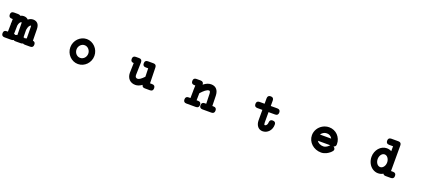

<svg xmlns="http://www.w3.org/2000/svg" viewBox="94 -2096 8223 3590"><g transform="rotate(20 4206.0 -300.5)"><path d="M191.4 -75.7Q210.9 -73.2 222.2 -64.9Q234.9 -74.7 257.3 -76.2Q256.3 -132.3 255.9 -188.7Q255.4 -245.1 254.4 -301.3Q253.9 -315.9 253.4 -322.3Q252.9 -328.6 251.5 -328.6Q233.4 -328.6 217.5 -305.7Q201.7 -282.7 194.8 -244.1Q193.8 -203.1 193.1 -160.2Q192.4 -117.2 191.4 -75.7ZM379.9 -76.2Q397.9 -74.2 409.7 -65.9Q422.9 -75.7 443.8 -76.2Q442.9 -132.3 442.4 -188.7Q441.9 -245.1 440.9 -301.3Q440.4 -315.9 439.9 -322.3Q439.5 -328.6 438 -328.6Q428.2 -328.6 418.7 -321.3Q409.2 -314 401.4 -300.8Q393.6 -287.6 387.7 -269.5Q381.8 -251.5 378.9 -230.5Q378.4 -228 378.4 -226.1Q378.4 -224.1 377.4 -222.7Q377.9 -186 378.4 -149.4Q378.9 -112.8 379.9 -76.2ZM53.2 -328.6Q-7.8 -328.6 -7.8 -389.6Q-7.8 -450.7 53.2 -450.7H136.2Q167.5 -450.7 183.1 -434.1Q214.4 -450.7 251.5 -450.7Q307.1 -450.7 340.3 -414.6Q361.3 -431.6 386.2 -441.2Q411.1 -450.7 438 -450.7Q495.6 -450.7 528.8 -414.6Q562 -378.4 563 -303.2L566.4 -76.2Q617.2 -70.8 617.2 -15.1Q617.2 45.9 556.2 45.9H450.7Q425.8 45.9 409.7 35.2Q394.5 45.9 369.6 45.9H264.2Q237.3 45.9 222.2 34.2Q207.5 45.9 180.7 45.9H45.4Q-15.6 45.9 -15.6 -15.1Q-15.6 -76.2 45.4 -76.2H69.3Q70.3 -114.3 70.8 -150.1Q71.3 -186 72.3 -225.1Q70.8 -231 70.8 -238.8Q70.8 -243.7 71 -247.6Q71.3 -251.5 72.8 -256.8Q72.8 -268.6 73 -276.6Q73.2 -284.7 73.2 -292Q73.2 -299.3 73.5 -307.6Q73.7 -315.9 73.7 -328.6Z M1504.9 -450.7Q1553.7 -450.7 1597.2 -430.9Q1640.6 -411.1 1673.3 -377.4Q1706.1 -343.8 1725.1 -298.6Q1744.1 -253.4 1744.1 -202.6Q1744.1 -151.4 1725.3 -106.2Q1706.5 -61 1673.8 -27.1Q1641.1 6.8 1597.7 26.4Q1554.2 45.9 1504.9 45.9Q1455.6 45.9 1412.1 26.4Q1368.7 6.8 1335.9 -26.9Q1303.2 -60.5 1284.4 -105.7Q1265.6 -150.9 1265.6 -202.6Q1265.6 -253.4 1284.7 -298.6Q1303.7 -343.8 1336.4 -377.4Q1369.1 -411.1 1412.6 -430.9Q1456.1 -450.7 1504.9 -450.7ZM1586.9 -292.5Q1552.2 -328.6 1504.9 -328.6Q1481 -328.6 1459.7 -318.6Q1438.5 -308.6 1422.6 -291.5Q1406.7 -274.4 1397.5 -251.5Q1388.2 -228.5 1388.2 -202.6Q1388.2 -176.8 1397 -154.1Q1405.8 -131.3 1421.6 -114Q1437.5 -96.7 1458.7 -86.7Q1480 -76.7 1504.9 -76.7Q1529.3 -76.7 1550.8 -86.7Q1572.3 -96.7 1588.1 -113.8Q1604 -130.9 1613 -153.8Q1622.1 -176.8 1622.1 -202.6Q1622.1 -253.9 1586.4 -292.5Z M2479 -328.6Q2418 -328.6 2418 -389.6Q2418 -450.7 2479 -450.7H2543Q2604 -450.7 2604 -389.2L2597.2 -130.9Q2598.1 -103.5 2611.1 -90.1Q2624 -76.7 2647.5 -76.7Q2691.9 -76.7 2772.9 -162.6Q2772.5 -185.5 2772 -205.3Q2771.5 -225.1 2770.8 -244.4Q2770 -263.7 2769.5 -283.9Q2769 -304.2 2768.6 -328.6H2719.7Q2658.2 -328.6 2658.2 -389.6Q2658.2 -450.7 2719.7 -450.7H2828.6Q2888.7 -450.7 2889.6 -390.1Q2890.6 -347.7 2891.6 -309.3Q2892.6 -271 2893.3 -233.4Q2894 -195.8 2895 -157.5Q2896 -119.1 2897 -76.7H2939.5Q3000.5 -76.7 3000.5 -15.1Q3000.5 45.9 2939.5 45.9L2836.9 45.4Q2783.7 45.4 2776.9 -2.4Q2741.2 22.9 2709 34.4Q2676.8 45.9 2647.5 45.9Q2608.9 45.9 2577.4 33.7Q2545.9 21.5 2523.4 -1.5Q2501 -24.4 2488.3 -57.1Q2475.6 -89.8 2475.1 -130.9L2480.5 -328.6Z M3684.6 -328.6Q3624 -328.6 3624 -389.6Q3624 -450.7 3684.6 -450.7H3767.6Q3797.4 -450.7 3813.5 -435.3Q3829.6 -419.9 3829.1 -389.6Q3869.1 -421.4 3905.5 -436Q3941.9 -450.7 3980 -450.7Q4049.8 -450.7 4089.4 -406.7Q4128.9 -362.8 4131.8 -279.8L4136.7 -76.7H4161.1Q4222.2 -76.7 4222.2 -15.1Q4222.2 45.9 4161.1 45.9H3984.4Q3923.3 45.9 3923.3 -15.1Q3923.3 -76.7 3984.4 -76.7H4015.1Q4013.7 -127 4012 -176.3Q4010.3 -225.6 4009.3 -275.9Q4007.3 -302.7 4001 -315.7Q3994.6 -328.6 3980 -328.6Q3963.9 -328.6 3945.8 -320.3Q3927.7 -312 3908.2 -297.1Q3888.7 -282.2 3867.9 -262Q3847.2 -241.7 3826.2 -217.8Q3825.7 -197.8 3825.4 -181.2Q3825.2 -164.6 3824.7 -148.4Q3824.2 -132.3 3824 -115Q3823.7 -97.7 3823.2 -76.7H3852.5Q3914.1 -76.7 3914.1 -15.1Q3914.1 45.9 3852.5 45.9H3665Q3604 45.9 3604 -15.1Q3604 -76.7 3665 -76.7H3701.2Q3702.1 -114.3 3702.4 -151.1Q3702.6 -188 3703.6 -226.1Q3702.6 -229 3702.6 -231.7Q3702.6 -234.4 3702.6 -237.3V-239.3Q3702.6 -247.1 3704.1 -254.4Q3704.1 -266.6 3704.3 -274.9Q3704.6 -283.2 3705.1 -290.8Q3705.6 -298.3 3705.8 -306.9Q3706.1 -315.4 3706.1 -328.6Z M4940.9 -328.6Q4879.9 -328.6 4879.9 -389.6Q4879.9 -450.7 4940.9 -450.7H5040.5V-559.1Q5040.5 -620.6 5102.1 -620.6Q5163.1 -620.6 5163.1 -559.1V-450.7H5293.9Q5355 -450.7 5355 -389.6Q5355 -328.6 5293.9 -328.6H5163.1V-121.6Q5163.1 -101.1 5167 -88.4Q5170.9 -75.7 5178.2 -75.7Q5189.9 -75.7 5199.5 -81.3Q5209 -86.9 5215.8 -96.9Q5222.7 -106.9 5226.6 -120.6Q5230.5 -134.3 5231 -150.4Q5233.9 -208.5 5290.5 -208.5Q5353 -208.5 5353 -147.9Q5353 -105.5 5339.4 -69.8Q5325.7 -34.2 5301.8 -8.5Q5277.8 17.1 5246.1 31.5Q5214.4 45.9 5178.2 45.9Q5147.5 45.9 5122.1 33.9Q5096.7 22 5078.6 0Q5060.5 -22 5050.5 -53Q5040.5 -84 5040.5 -121.6V-328.6Z M6450.2 -131.3Q6454.6 -136.7 6460 -141.1H6212.9Q6231.4 -110.4 6266.4 -93.5Q6301.3 -76.7 6343.3 -76.7Q6366.7 -76.7 6396.2 -90.8Q6425.8 -105 6450.7 -131.8ZM6570.3 -202.6Q6570.3 -149.4 6524.4 -142.1Q6538.1 -132.8 6548.1 -118.7Q6558.1 -104.5 6558.1 -90.8Q6558.1 -74.7 6545.9 -58.1Q6533.7 -41.5 6516.6 -26.6Q6499.5 -11.7 6480.5 0.5Q6461.4 12.7 6447.8 19.5Q6391.1 45.9 6343.3 45.9Q6286.6 45.9 6237.3 26.6Q6188 7.3 6151.4 -26.1Q6114.7 -59.6 6093.8 -105Q6072.8 -150.4 6072.8 -202.6Q6072.8 -236.3 6082 -267.8Q6091.3 -299.3 6107.9 -326.9Q6124.5 -354.5 6147.9 -377.2Q6171.4 -399.9 6199.7 -416.3Q6228 -432.6 6260.5 -441.7Q6293 -450.7 6327.6 -450.7Q6378.9 -450.7 6423.3 -431.6Q6467.8 -412.6 6500.2 -379.2Q6532.7 -345.7 6551.5 -300.5Q6570.3 -255.4 6570.3 -202.6ZM6232.9 -291.5Q6226.1 -284.7 6220.7 -278.1Q6215.3 -271.5 6210.9 -263.7H6433.6Q6418 -294.4 6390.4 -311.5Q6362.8 -328.6 6327.6 -328.6Q6271 -328.6 6232.9 -291Z M7491.2 -524.9Q7429.7 -524.9 7429.7 -585.9Q7429.7 -647 7491.2 -647H7630.4Q7691.9 -647 7691.9 -585.9V-76.7H7731.9Q7793.5 -76.7 7793.5 -15.1Q7793.5 45.9 7731.9 45.9H7630.4Q7589.4 45.9 7575.7 18.1Q7530.3 45.9 7474.6 45.9Q7445.3 45.9 7418 37.1Q7390.6 28.3 7366.5 12.5Q7342.3 -3.4 7322.3 -25.9Q7302.2 -48.3 7288.1 -75.9Q7273.9 -103.5 7265.9 -135.5Q7257.8 -167.5 7257.8 -202.6Q7257.8 -253.4 7274.9 -298.6Q7292 -343.8 7321.3 -377.4Q7350.6 -411.1 7390.1 -430.9Q7429.7 -450.7 7474.6 -450.7Q7525.4 -450.7 7569.3 -426.8V-524.9ZM7474.6 -328.6Q7454.6 -328.6 7437.5 -318.6Q7420.4 -308.6 7407.7 -291.3Q7395 -273.9 7387.7 -251Q7380.4 -228 7380.4 -202.6Q7380.4 -176.8 7387.7 -153.8Q7395 -130.9 7407.7 -113.8Q7420.4 -96.7 7437.5 -86.7Q7454.6 -76.7 7474.6 -76.7Q7494.1 -76.7 7511.5 -86.7Q7528.8 -96.7 7541.7 -114Q7554.7 -131.3 7562 -154.1Q7569.3 -176.8 7569.3 -202.6Q7569.3 -228 7561.8 -251Q7554.2 -273.9 7541.5 -291.3Q7528.8 -308.6 7511.5 -318.6Q7494.1 -328.6 7474.6 -328.6Z"/></g></svg>

Font: Erica Type
Style: Bold Italic
Weight: 700
Monospace: yes
Designer: Peter Wiegel
Foundry: Peter Wiegel
Version: Version 1.000 2010 initial release